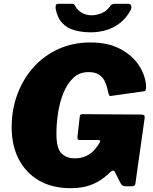

<svg xmlns="http://www.w3.org/2000/svg" viewBox="-20 -974 801 1004"><path d="M349 10Q253 10 184 -30Q115 -70 78 -141.5Q41 -213 41 -308Q41 -401 71 -481.5Q101 -562 156 -623Q211 -684 286.5 -718Q362 -752 453 -752Q545 -752 609 -718Q673 -684 707 -631.5Q741 -579 744 -522Q744 -498 735 -497L558 -472Q553 -471 550 -477.5Q547 -484 543 -503Q538 -528 527.5 -549.5Q517 -571 497 -584Q477 -597 443 -597Q395 -597 363 -566.5Q331 -536 311.5 -487.5Q292 -439 283.5 -382.5Q275 -326 275 -274Q275 -198 301.5 -172Q328 -146 371 -146Q394 -146 412.5 -151.5Q431 -157 446 -166.5Q461 -176 473.5 -190Q486 -204 496 -220L501 -228Q510 -242 491 -242H395Q384 -242 385 -258L397 -364Q398 -377 409 -377L715 -375Q730 -375 734 -371Q738 -367 736 -354L688 -14Q686 0 670 0H635Q618 0 610 -17L580 -76Q576 -83 570 -82Q564 -81 556 -73Q539 -56 512 -36.5Q485 -17 445.5 -3.5Q406 10 349 10ZM652 -954Q663 -954 666 -944Q669 -934 664 -923Q643 -882 610 -855.5Q577 -829 537 -817Q497 -805 455 -805Q410 -805 371 -815.5Q332 -826 306 -853Q280 -880 271 -929Q270 -939 272 -946.5Q274 -954 287 -954H358Q367 -954 370.5 -947Q374 -940 381 -930Q390 -919 402.5 -910.5Q415 -902 429.5 -898Q444 -894 458 -894Q484 -894 511 -905Q538 -916 555 -941Q560 -949 567 -951.5Q574 -954 580 -954H652Z"/></svg>

Font: Libre Franklin Thin Black
Style: Italic
Weight: 900
Italic angle: -8°
Version: Version 2.000